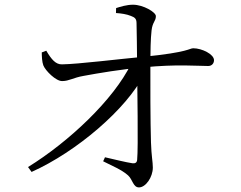

<svg xmlns="http://www.w3.org/2000/svg" viewBox="-20 -790 1040 827"><path d="M100.7 -70.5 116 -49.4C309.9 -136.2 526.3 -321.3 600.6 -469.7L602.4 -517.8L544.9 -515.4C469.7 -360.5 275.4 -178.2 100.7 -70.5ZM578.6 17.2C607.8 17.2 638.3 -27.2 638.3 -68.3C638.3 -93.2 632.3 -115.5 630.3 -177C627.7 -257.6 627.2 -442.5 627.7 -528C627.9 -565.5 628.7 -624.1 632.8 -658.7C637.2 -696.8 651.4 -697.9 651.4 -720.7C651.4 -737.3 597.4 -769.7 552.9 -769.7C525.8 -769.7 497.7 -760.9 480.1 -755.2L479.5 -733.9C502.1 -732.3 524.9 -729.1 543.3 -721.6C560.7 -715.1 567.9 -709.4 568.1 -690.6C568.7 -650.5 570.5 -573.9 570.5 -515.3C571.1 -406.3 576.1 -156 570.7 -101.4C569.7 -90.1 563.1 -85.3 550.4 -86.8C522.5 -90.8 472.4 -103.5 432.2 -112.6L424.3 -95.3C459.1 -77.4 504.5 -59.2 531.7 -34.5C551.5 -16.7 553.3 17.2 578.6 17.2ZM247.9 -440.8C277.5 -440.8 295.8 -455.5 339.5 -463C404.2 -475 503.4 -491.8 596.7 -499.8C743.4 -514.2 828.7 -505.7 876.7 -505.7C892.3 -505.7 901.8 -517 901.8 -530.8C901.8 -556.5 849.5 -582.1 812.7 -582.1C795 -582.1 795.2 -565.2 601.1 -545.7C497.4 -536.2 314.9 -513.6 247.3 -512.8C220.5 -512 202.2 -532.9 179.3 -571.6L159.9 -564.2C159.9 -547.4 161.1 -522.9 166.7 -508.3C175.8 -485.3 221.1 -440 247.9 -440.8Z"/></svg>

Font: Source Han Serif TW VF
Style: Regular
Weight: 250
Designer: Ryoko NISHIZUKA 西塚涼子 (kana & ideographs); Frank Grießhammer (Latin, Greek & Cyrillic); Wenlong ZHANG 张文龙 (bopomofo); San
Foundry: Adobe
Version: Version 2.002;hotconv 1.1.0;makeotfexe 2.6.0